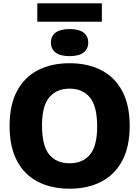

<svg xmlns="http://www.w3.org/2000/svg" viewBox="-20 -1133 843 1163"><path d="M401.5 10Q291.5 10 209.8 -32Q128 -74 83 -158.5Q38 -243 38 -370Q38 -497 83 -581.5Q128 -666 209.8 -708Q291.5 -750 401.5 -750Q512 -750 593.8 -707.8Q675.5 -665.5 720.5 -581.2Q765.5 -497 765.5 -370Q765.5 -243.5 720.2 -159Q675 -74.5 593.2 -32.2Q511.5 10 401.5 10ZM401.5 -144Q481.5 -144 525 -196.5Q568.5 -249 568.5 -366.5Q568.5 -489.5 524.5 -542.8Q480.5 -596 401.5 -596Q323 -596 278.8 -544Q234.5 -492 234.5 -373.5Q234.5 -249.5 278.2 -196.8Q322 -144 401.5 -144ZM401.5 -793Q345 -793 316.8 -814.8Q288.5 -836.5 288.5 -875Q288.5 -914 316.8 -935.5Q345 -957 401.5 -957Q458 -957 486.2 -935.5Q514.5 -914 514.5 -875Q514.5 -836.5 486.2 -814.8Q458 -793 401.5 -793ZM206 -1001.5V-1113H597V-1001.5Z"/></svg>

Font: Encode Sans XBd
Style: Regular
Weight: 800
Designer: Multiple Designers
Foundry: Impallari Type
Version: Version 3.002; ttfautohint (v1.8.3) -l 8 -r 50 -G 200 -x 14 